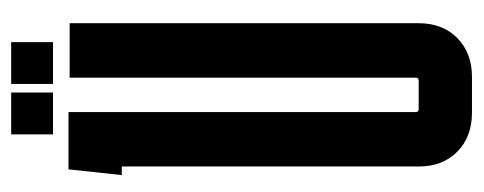

<svg xmlns="http://www.w3.org/2000/svg" viewBox="-274 -566 844 335"><g transform="rotate(-90 147.5 -398.0)"><path d="M275 -89Q275 -47 249 -21.5Q223 4 181 4H119Q77 4 51 -21.5Q25 -47 25 -89V-607H10L20 -700H120V-94Q120 -89 125 -89H175Q180 -89 180 -94V-698H275ZM169 -800H242V-727H169ZM81 -800H154V-727H81Z"/></g></svg>

Font: Karantina
Style: Regular
Weight: 400
Designer: Rony Koch
Foundry: Rony Koch
Version: Version 1.000; ttfautohint (v1.8.3)